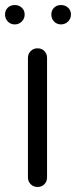

<svg xmlns="http://www.w3.org/2000/svg" viewBox="-20 -743 302 763"><path d="M39 -646Q22 -646 11 -657.5Q0 -669 0 -685Q0 -702 11 -712.5Q22 -723 39 -723Q55 -723 66.5 -712.5Q78 -702 78 -685Q78 -669 66.5 -657.5Q55 -646 39 -646ZM91 -513Q91 -529 102 -540Q113 -551 129 -551Q146 -551 156.5 -540Q167 -529 167 -513V-38Q167 -22 156.5 -11Q146 0 129 0Q113 0 102 -11Q91 -22 91 -38ZM222 -646Q206 -646 195 -657.5Q184 -669 184 -685Q184 -702 195 -712.5Q206 -723 222 -723Q239 -723 250.5 -712.5Q262 -702 262 -685Q262 -669 250.5 -657.5Q239 -646 222 -646Z"/></svg>

Font: VDS Compensated
Style: Light
Weight: 300
Designer: artmaker
Foundry: artmaker
Version: Version 1.000 2012 initial release